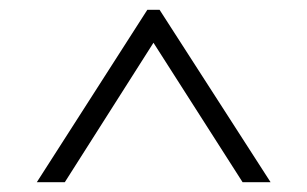

<svg xmlns="http://www.w3.org/2000/svg" viewBox="-20 -720 626 391"><path d="M280 -700H305L531 -349H474L281 -651H304L112 -349H55Z"/></svg>

Font: Pathway Extreme 8pt Thin 12pt Thin
Style: Regular
Weight: 250
Version: Version 1.001;gftools[0.9.26]